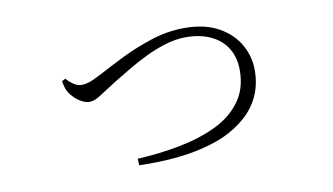

<svg xmlns="http://www.w3.org/2000/svg" viewBox="-52 -547 1105 638"><g transform="rotate(-10 500.0 -228.0)"><path d="M180 -343Q192 -329 205 -321Q218 -313 230 -313Q242 -313 255 -317Q268 -321 299 -337Q334 -356 382.5 -380Q431 -404 486.5 -422Q542 -440 598 -440Q667 -440 713 -414.5Q759 -389 782 -348.5Q805 -308 805 -262Q805 -213 787 -174.5Q769 -136 737 -108Q705 -80 664 -61Q631 -46 585.5 -35Q540 -24 486 -19.5Q432 -15 372 -17L371 -39Q447 -43 516 -56.5Q585 -70 639 -96Q693 -122 724.5 -165Q756 -208 756 -270Q756 -313 737 -344Q718 -375 682.5 -392Q647 -409 598 -409Q564 -409 528 -398Q492 -387 458.5 -370.5Q425 -354 396 -336.5Q367 -319 345 -306Q302 -279 282.5 -266Q263 -253 246 -253Q235 -253 222 -259.5Q209 -266 198.5 -276Q188 -286 182 -295Q176 -304 173 -314.5Q170 -325 168 -336Z"/></g></svg>

Font: Noto Serif HK
Style: Regular
Weight: 200
Designer: Ryoko NISHIZUKA 西塚涼子 (kana & ideographs); Frank Grießhammer (Latin, Greek & Cyrillic); Wenlong ZHANG 张文龙 (bopomofo); San
Foundry: Adobe
Version: Version 2.001;hotconv 1.1.0;makeotfexe 2.6.0